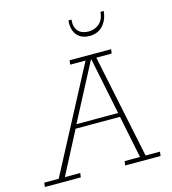

<svg xmlns="http://www.w3.org/2000/svg" viewBox="-143 -871 864 965"><g transform="rotate(-15 288.5 -389.0)"><path d="M-29 0 -26 -22H49L333 -561H253L256 -583H472L469 -561H389L501 -22H576L573 0H389L392 -22H472L427 -243H196L81 -22H161L158 0ZM206 -264H423L363 -558H360ZM385 -675Q356 -675 336 -688Q316 -701 307.5 -724.5Q299 -748 302 -778H318Q314 -738 333 -718Q352 -698 386 -698Q419 -698 442 -718Q465 -738 469 -778H486Q481 -732 455 -703.5Q429 -675 385 -675Z"/></g></svg>

Font: Rokkitt SemiBold Thin
Style: Italic
Weight: 250
Italic angle: -9°
Version: Version 3.103